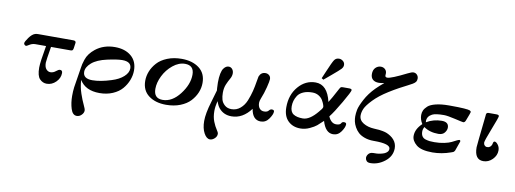

<svg xmlns="http://www.w3.org/2000/svg" viewBox="-71 -1138 4880 1821"><g transform="rotate(10 2369.0 -227.5)"><path d="M105 -336.9Q105 -351.1 134 -391.6Q163.1 -432.1 191.9 -440.9Q204.1 -444.8 221.2 -444.8H559.1Q584 -444.8 584 -425.8Q584 -419.9 576.2 -370.1Q573.2 -354 567.1 -350.1Q561 -346.2 548.8 -346.2H361.8Q338.9 -208 338.9 -190.9Q338.9 -148.9 356.4 -128.9Q374 -108.9 397 -108.9Q423.8 -108.9 447 -127.9Q470.2 -147 483.9 -147Q507.8 -147 507.8 -120.1Q507.8 -71.3 469.5 -33.2Q431.2 4.9 380.9 4.9Q342.8 4.9 314 -24.7Q285.2 -54.2 285.2 -134.8Q285.2 -185.5 314 -346.2H211.9Q182.1 -346.2 157 -330.6Q131.8 -314.9 127 -314.9Q120.1 -314.9 112.5 -321.5Q105 -328.1 105 -336.9Z M639.6 75.2Q639.6 31.2 644.5 -7.8Q649.4 -46.9 674.8 -198.2Q678.7 -224.1 681.6 -236.6Q684.6 -249 694.6 -280.5Q704.6 -312 725.1 -339.1Q745.6 -366.2 774.4 -389.2Q851.6 -450.2 960.4 -450.2Q1057.6 -450.2 1116.7 -400.6Q1175.8 -351.1 1175.8 -262.2Q1175.8 -215.3 1157.7 -168.7Q1139.6 -122.1 1106.2 -83Q1072.8 -43.9 1016.1 -19.5Q959.5 4.9 889.6 4.9Q753.4 4.9 697.8 -87.9Q701.7 -20 722.7 41Q743.7 102.1 762.2 140.1Q780.8 178.2 780.8 192.9Q780.8 215.8 760.7 235.8Q740.7 255.9 714.8 255.9Q674.8 255.9 657.2 199.5Q639.6 143.1 639.6 75.2ZM712.4 -168.9Q712.4 -103 801.8 -103Q877.9 -103 982.4 -136.2Q1054.2 -158.2 1095.9 -196Q1137.7 -233.9 1137.7 -275.9Q1137.7 -340.8 1049.8 -340.8Q1002.9 -340.8 906.7 -319.8Q810.5 -298.8 760.7 -255.9Q712.4 -213.9 712.4 -168.9Z M1297.4 -186Q1297.4 -231.9 1315.2 -276.9Q1333 -321.8 1368.7 -361.3Q1404.3 -400.9 1465.3 -425.5Q1526.4 -450.2 1603 -450.2Q1706.1 -450.2 1771.2 -401.1Q1836.4 -352.1 1836.4 -258.8Q1836.4 -211.9 1817.9 -166.5Q1799.3 -121.1 1763.2 -82Q1727.1 -43 1666.7 -19Q1606.4 4.9 1530.3 4.9Q1427.2 4.9 1362.3 -44.2Q1297.4 -93.3 1297.4 -186ZM1405.3 -127Q1405.3 -35.2 1490.2 -35.2Q1582 -35.2 1655.5 -130.6Q1729 -226.1 1729 -319.8Q1729 -408.7 1643.1 -409.2Q1582 -409.2 1525.6 -363Q1469.2 -316.9 1437.3 -252Q1405.3 -187 1405.3 -127Z M1914.1 92.8Q1914.1 21 1948.5 -93.5Q1982.9 -208 1982.9 -211.9Q1982.9 -213.9 1981 -235.8Q1979 -257.8 1979 -288.1Q1979 -338.9 1986.3 -374Q1993.7 -409.2 2005.9 -425.5Q2018.1 -441.9 2030 -448.5Q2042 -455.1 2054.7 -455.1Q2075.7 -455.1 2089.4 -438.5Q2103 -421.9 2103 -397.9Q2103 -371.1 2087.4 -344.5Q2071.8 -317.9 2056.9 -283Q2042 -248 2042 -201.2Q2042 -165 2050 -136Q2058.1 -106.9 2083.5 -84.5Q2108.9 -62 2148.9 -62Q2196.8 -62 2233.4 -93Q2270 -124 2289.6 -172.6Q2309.1 -221.2 2320.6 -267.1Q2332 -313 2338.9 -357.9Q2345.7 -402.8 2348.6 -411.1Q2365.7 -455.1 2408.7 -455.1Q2429.7 -455.1 2444.8 -441.7Q2460 -428.2 2460 -405.8Q2460 -386.7 2444.8 -325.9Q2429.7 -265.1 2406.7 -209Q2397 -185.1 2397 -168Q2397 -133.8 2413.3 -114Q2429.7 -94.2 2457 -94.2Q2487.8 -94.2 2500.2 -110.1Q2512.7 -126 2527.8 -126Q2550.8 -126 2550.8 -108.9Q2550.8 -82 2520.8 -38.6Q2490.7 4.9 2441.9 4.9Q2363.8 4.9 2346.7 -100.1Q2268.6 4.9 2160.6 4.9Q2085.4 4.9 2040 -48.8Q2021 -71.8 2005.9 -113.8Q1992.7 -58.6 1992.7 -17.1Q1992.7 41 2010.3 84.5Q2027.8 127.9 2045.4 153.1Q2063 178.2 2063 191.9Q2063 217.8 2041.5 236.8Q2020 255.9 1998 255.9Q1964.8 255.9 1939.5 209.2Q1914.1 162.6 1914.1 92.8Z M2658.7 -170.9Q2658.7 -291 2727.1 -370.6Q2795.4 -450.2 2892.6 -450.2Q3006.3 -450.2 3043.5 -289.1Q3064.5 -319.8 3122.6 -429.2Q3129.4 -442.4 3135 -446.3Q3140.6 -450.2 3153.3 -450.2H3215.3Q3240.2 -450.2 3240.7 -437Q3240.7 -421.9 3177.5 -313Q3114.3 -204.1 3075.7 -155.8Q3103.5 -92.8 3151.4 -92.8Q3171.4 -92.8 3182.4 -97.9Q3193.4 -103 3196.5 -109.6Q3199.7 -116.2 3205.6 -121.1Q3211.4 -126 3222.7 -126Q3245.6 -126 3245.6 -108.9Q3245.6 -80.1 3216.1 -37.6Q3186.5 4.9 3138.7 4.9Q3065.4 4.9 3033.7 -105Q2999.5 -71.8 2977.5 -53.5Q2955.6 -35.2 2912.1 -15.1Q2868.7 4.9 2823.7 4.9Q2750.5 4.9 2704.6 -40.5Q2658.7 -85.9 2658.7 -170.9ZM2707.5 -189Q2707.5 -134.8 2740 -113.8Q2772.5 -92.8 2830.6 -92.8Q2896.5 -92.8 2971.7 -184.1Q2974.6 -188 2980 -194.6Q2985.4 -201.2 2987.3 -203.6Q2989.3 -206.1 2992.9 -210.4Q2996.6 -214.8 2997.6 -217.5Q2998.5 -220.2 3000.5 -223.6Q3002.4 -227.1 3002.9 -230Q3003.4 -232.9 3003.4 -235.8Q3003.4 -241.7 2997.6 -258.3Q2991.7 -274.9 2979 -296.9Q2966.3 -318.8 2939.9 -335Q2913.6 -351.1 2878.4 -351.1Q2827.6 -351.1 2791.5 -335Q2755.4 -318.8 2738.5 -292.5Q2721.7 -266.1 2714.6 -241Q2707.5 -215.8 2707.5 -189ZM2941.4 -500Q2952.6 -526.9 2971.7 -570.8Q3010.7 -663.6 3026.6 -687.3Q3042.5 -710.9 3072.3 -710.9Q3093.3 -710.9 3110.8 -696.5Q3128.4 -682.1 3128.4 -659.2Q3128.4 -639.2 3112.1 -621.1Q3095.7 -603 3026.4 -544.9Q2985.4 -510.7 2959.5 -488.8Z M3317.4 -199.2Q3317.4 -229 3324.2 -263.9Q3331.1 -298.8 3365.7 -364.5Q3400.4 -430.2 3459.5 -490.2Q3492.7 -523.4 3534.2 -557.1Q3500 -551.3 3482.4 -550.8Q3444.3 -550.8 3423.8 -569.3Q3403.3 -587.9 3403.3 -622.1Q3403.3 -662.1 3425.3 -683.6Q3447.3 -705.1 3476.1 -705.1Q3500 -705.1 3516.6 -689.9Q3533.2 -674.8 3533.2 -649.9Q3533.2 -646 3532.7 -639.4Q3532.2 -632.8 3532.2 -630.9Q3532.2 -612.8 3553.2 -612.8Q3589.4 -612.8 3737.3 -687Q3773.4 -705.1 3789.1 -705.1Q3811 -705.1 3824.7 -689.9Q3838.4 -674.8 3838.4 -653.8Q3838.4 -635.7 3830.8 -623.8Q3823.2 -611.8 3801.8 -598.9Q3780.3 -585.9 3755.4 -574Q3730.5 -562 3682.4 -535.9Q3634.3 -509.8 3585.4 -479Q3500.5 -425.8 3448.5 -371.3Q3396.5 -316.9 3381.3 -282.5Q3366.2 -248 3366.2 -216.8Q3366.2 -170.9 3409.7 -144.5Q3453.1 -118.2 3513.2 -115.2L3533.2 -113.8Q3552.2 -112.8 3564.2 -111.8Q3576.2 -110.8 3599.1 -106.4Q3622.1 -102.1 3639.2 -95Q3656.2 -87.9 3676.3 -75Q3696.3 -62 3710.4 -44.9Q3739.3 -10.7 3739.3 36.1Q3738.3 112.3 3673.8 162.6Q3609.4 212.9 3534.2 212.9Q3508.3 212.9 3497.3 199Q3486.3 185.1 3486.3 169.9Q3486.3 151.9 3498.8 135.5Q3511.2 119.1 3532.2 115.2L3547.4 113.8Q3561.5 113.8 3577.4 113.3Q3593.3 112.8 3614.3 108.4Q3635.3 104 3651.4 97.4Q3667.5 90.8 3679 78.4Q3690.4 65.9 3690.4 48.8Q3690.4 0 3537.1 0H3528.3Q3480.5 0 3441.9 -13.9Q3403.3 -27.8 3380.9 -48.8Q3358.4 -69.8 3343.3 -97.4Q3328.1 -125 3322.8 -150.1Q3317.4 -175.3 3317.4 -199.2Z M3895 -112.8Q3895 -178.7 3957 -236.8Q3931.2 -276.9 3931.2 -320.8Q3931.2 -344.7 3940.7 -365.5Q3950.2 -386.2 3973.6 -407.7Q3997.1 -429.2 4049.1 -442.1Q4101.1 -455.1 4174.8 -455.1H4183.1Q4272.9 -455.1 4320.1 -451.7Q4367.2 -448.2 4378.2 -442.6Q4389.2 -437 4389.2 -428.2Q4389.2 -421.4 4358.9 -344.2Q4351.1 -322.3 4335.9 -321.8Q4328.1 -321.8 4253.2 -339.4Q4178.2 -356.9 4145 -356.9Q4064 -356.9 4032.2 -340.8Q3986.3 -316.9 3985.8 -272.9Q3985.8 -264.2 3986.8 -259.8Q4054.7 -299.8 4134.3 -299.8Q4201.2 -299.8 4201.2 -245.1Q4201.2 -220.2 4181.6 -196Q4162.1 -171.9 4122.1 -171.9Q4038.1 -171.9 3981 -212.9Q3967.8 -189 3968.3 -167Q3968.3 -140.1 3979.7 -122.6Q3991.2 -105 4013.7 -98.4Q4036.1 -91.8 4053.5 -89.8Q4070.8 -87.9 4098.1 -87.9Q4148.9 -87.9 4193.4 -97.4Q4237.8 -106.9 4261.5 -118.9Q4285.2 -130.9 4303.7 -140.4Q4322.3 -149.9 4329.1 -149.9Q4340.3 -149.9 4339.8 -136.2Q4339.8 -132.3 4308.1 -46.9Q4306.2 -43 4304.7 -40Q4303.2 -37.1 4300.5 -34.7Q4297.9 -32.2 4296.4 -30.5Q4294.9 -28.8 4291.5 -27.3Q4288.1 -25.9 4286.6 -25.4Q4285.2 -24.9 4279.5 -22.9Q4273.9 -21 4272 -20Q4186 10.7 4097.2 11.2Q3988.3 11.2 3941.7 -27.3Q3895 -65.9 3895 -112.8Z M4502 -109.9Q4502 -126 4533.7 -416Q4533.7 -418 4534.2 -421.9Q4534.7 -425.8 4534.7 -428Q4534.7 -430.2 4535.2 -433.1Q4535.6 -436 4536.6 -438Q4537.6 -439.9 4538.8 -441.9Q4540 -443.8 4542 -445.3Q4543.9 -446.8 4546.4 -448Q4548.8 -449.2 4552.2 -449.7Q4555.7 -450.2 4559.6 -450.2H4632.8Q4658.7 -450.2 4658.7 -436Q4658.7 -423.8 4611.8 -304Q4564.9 -184.1 4564.9 -167Q4564.9 -150.9 4575 -139.9Q4585 -128.9 4599.6 -128.9Q4632.8 -128.9 4645 -164.1Q4645 -166 4646.5 -173.1Q4647.9 -180.2 4649.4 -183.1Q4650.9 -186 4653.8 -189.5Q4656.7 -192.9 4661.6 -192.9Q4676.8 -192.9 4694.3 -169.9Q4711.9 -147 4711.9 -115.2Q4711.9 -67.4 4674.3 -29.3Q4636.7 8.8 4586.9 8.8Q4502 9.3 4502 -109.9Z"/></g></svg>

Font: CMU Serif Extra
Style: BoldSlanted
Weight: 700
Italic angle: -9.46001°
Version: Version 0.7.0